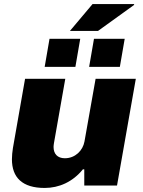

<svg xmlns="http://www.w3.org/2000/svg" viewBox="-20 -917 707 950"><path d="M326 -764H465L644 -893L643 -897H438ZM201 -586H353L377 -725H225ZM421 -586H573L597 -725H445ZM201 13C272 13 340 -17 390 -79H397V1H559L652 -527H453L398 -217C390 -172 352 -134 301 -134C264 -134 245 -156 245 -190C245 -196 246 -202 247 -209L303 -527H104L44 -185C41 -165 39 -147 39 -129C39 -39 90 13 201 13Z"/></svg>

Font: Archivo Black
Style: Italic
Weight: 900
Italic angle: -10°
Designer: Hector Gatti
Foundry: Omnibus-Type
Version: Version 2.001